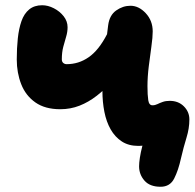

<svg xmlns="http://www.w3.org/2000/svg" viewBox="-20 -549 744 733"><path d="M593 164Q552 164 531.5 140.5Q511 117 511 86Q511 73 514 53Q517 33 523.5 8Q530 -17 541 -44L582 -18Q566 -5 548.5 1.5Q531 8 508 8Q471 8 445 -9Q419 -26 402.5 -55Q386 -84 378.5 -122Q371 -160 371 -202Q371 -226 373.5 -262Q376 -298 379.5 -335.5Q383 -373 387 -405Q391 -437 393 -453Q398 -491 423.5 -509Q449 -527 478 -527Q510 -527 536.5 -498.5Q563 -470 563 -429Q563 -407 558 -371.5Q553 -336 548 -296Q543 -256 543 -220Q543 -186 546 -166.5Q549 -147 562 -147Q572 -147 581 -151.5Q590 -156 601.5 -160Q613 -164 628 -164Q661 -164 682 -143Q703 -122 703 -93Q703 -59 692 -23.5Q681 12 671 55Q661 101 645 132.5Q629 164 593 164ZM210 -132Q152 -132 115 -158Q78 -184 61 -227.5Q44 -271 44 -322Q44 -365 48 -402.5Q52 -440 62 -468.5Q72 -497 91.5 -513Q111 -529 141 -529Q163 -529 185.5 -517.5Q208 -506 223 -487Q238 -468 238 -445Q238 -427 232.5 -409Q227 -391 221.5 -370Q216 -349 216 -322Q216 -317 218 -313Q220 -309 224.5 -306.5Q229 -304 234 -304Q257 -304 278 -310.5Q299 -317 318.5 -330.5Q338 -344 355.5 -366Q373 -388 389 -419L467 -312Q439 -274 410 -241Q381 -208 349.5 -183.5Q318 -159 283.5 -145.5Q249 -132 210 -132Z"/></svg>

Font: Shantell Sans ExtraBold
Style: Regular
Weight: 800
Designer: Stephen Nixon, Anya Danilova, Shantell Martin
Foundry: Arrow Type
Version: Version 1.011;[c5ecc13dd]